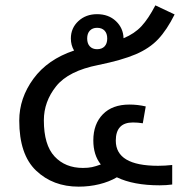

<svg xmlns="http://www.w3.org/2000/svg" viewBox="-20 -689 731 718"><path d="M571 -69Q597 -69 624 -72V1Q602 4 577 4Q479 4 417 -26Q388 -9 351 0Q314 9 274 9Q178 9 115 -51Q52 -111 52 -238Q52 -322 105 -394.5Q158 -467 257 -500Q245 -520 245 -545Q245 -584 273 -610Q301 -636 343 -636Q386 -636 413.5 -610Q441 -584 442 -546Q483 -563 509 -591Q535 -619 561 -669L633 -635Q604 -577 571.5 -542.5Q539 -508 487.5 -486Q436 -464 348 -446Q236 -424 190 -366.5Q144 -309 144 -239Q144 -147 184 -104Q224 -61 290 -61Q310 -61 324 -64Q338 -67 357 -74Q329 -109 329 -164Q329 -225 364.5 -261.5Q400 -298 464 -298Q495 -298 525 -291L514 -228Q496 -231 477 -231Q413 -231 413 -163Q413 -69 571 -69ZM306 -545Q306 -526 316 -515.5Q326 -505 343 -505Q361 -505 371 -515.5Q381 -526 381 -545Q381 -564 371 -574.5Q361 -585 343 -585Q326 -585 316 -574.5Q306 -564 306 -545Z"/></svg>

Font: FiraGOUPP
Style: Medium
Weight: 400
Designer: bBox Type
Foundry: bBox Type GmbH
Version: Version 1.001